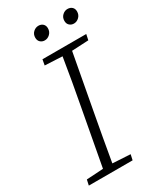

<svg xmlns="http://www.w3.org/2000/svg" viewBox="-208 -904 818 976"><g transform="rotate(-30 200.5 -416.0)"><path d="M186 -751Q171 -751 160.5 -760.5Q150 -770 150 -787Q150 -807 163.5 -819.5Q177 -832 194 -832Q210 -832 220 -822.5Q230 -813 230 -797Q230 -777 216.5 -764Q203 -751 186 -751ZM357 -751Q342 -751 331.5 -760.5Q321 -770 321 -787Q321 -807 334.5 -819.5Q348 -832 364 -832Q381 -832 391 -822.5Q401 -813 401 -797Q401 -777 387.5 -764Q374 -751 357 -751ZM121 -641 127 -674H384L377 -641L279 -636L219 -312Q206 -244 194 -175Q182 -106 170 -38L274 -32L267 0H10L17 -32L115 -38L175 -362Q188 -430 200 -499Q212 -568 223 -636Z"/></g></svg>

Font: Source Serif 4 SmText Light
Style: Italic
Weight: 300
Italic angle: -12°
Designer: Frank Grießhammer
Foundry: Adobe
Version: Version 4.005;hotconv 1.1.0;makeotfexe 2.6.0